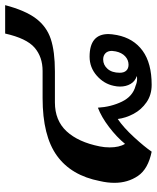

<svg xmlns="http://www.w3.org/2000/svg" viewBox="50 -664 623 764"><g transform="rotate(-90 362.0 -281.5)"><path d="M17 -138Q17 -166 24 -196Q46 -310 125 -367Q204 -424 354 -424H462Q518 -424 555 -456Q592 -488 611 -573H724Q703 -493 671 -450.5Q639 -408 589.5 -391.5Q540 -375 460 -375H337Q265 -375 222 -328.5Q179 -282 162 -197Q158 -178 158 -157Q158 -119 172 -96Q199 -129 239 -159.5Q279 -190 316 -204Q319 -152 340 -108.5Q361 -65 403 -54Q417 -48 430 -48Q438 -48 442 -49Q421 -56 410.5 -74Q400 -92 400 -116Q400 -128 403 -141Q411 -180 443.5 -208.5Q476 -237 519 -237Q609 -237 609 -162Q609 -150 605 -128Q592 -62 542.5 -26Q493 10 407 10Q367 10 337.5 -10.5Q308 -31 291.5 -62Q275 -93 271 -125Q237 -102 198.5 -60Q160 -18 141 10Q72 -4 44.5 -44.5Q17 -85 17 -138ZM540 -133Q542 -145 542 -148Q542 -165 532.5 -174Q523 -183 508 -183Q486 -183 470.5 -165.5Q455 -148 455 -117Q455 -100 463.5 -91Q472 -82 487 -82Q506 -82 520.5 -95.5Q535 -109 540 -133Z"/></g></svg>

Font: Trirong
Style: Bold Italic
Weight: 700
Italic angle: -12°
Designer: Katatrad Team
Foundry: CadsonDemak
Version: Version 1.001